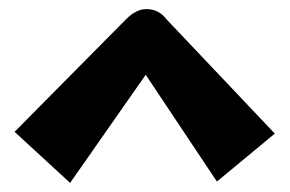

<svg xmlns="http://www.w3.org/2000/svg" viewBox="-20 -836 640 424"><path d="M12.2 -544.9 258.8 -793.9Q280.8 -815.9 303.2 -815.9Q330.6 -815.9 347.2 -793.9L586.9 -541L459 -435.1L301.8 -670.9L134.8 -432.1Z"/></svg>

Font: Zantroke
Style: Regular
Weight: 500
Foundry: gluk
Version: Version 0.36